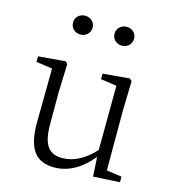

<svg xmlns="http://www.w3.org/2000/svg" viewBox="-114 -858 869 966"><g transform="rotate(15 320.0 -375.0)"><path d="M427 -666C455 -666 478 -685 478 -716C478 -744 455 -764 427 -764C400 -764 376 -744 376 -716C376 -685 400 -666 427 -666ZM211 -666C238 -666 262 -685 262 -716C262 -744 238 -764 211 -764C183 -764 160 -744 160 -716C160 -685 183 -666 211 -666ZM517 -40V-355L521 -505L510 -517L370 -505V-476L453 -464L451 -129C399 -72 342 -42 283 -42C216 -42 181 -80 181 -190V-355L186 -505L176 -517L34 -505V-476L118 -464L115 -184C114 -37 165 14 257 14C331 14 398 -26 452 -93L458 8L596 0V-29Z"/></g></svg>

Font: Noto Serif CJK JP Light
Style: Regular
Weight: 300
Designer: Ryoko NISHIZUKA 西塚涼子 (kana & ideographs); Frank Grießhammer (Latin, Greek & Cyrillic); Wenlong ZHANG 张文龙 (bopomofo); San
Foundry: Adobe Systems Incorporated
Version: Version 1.001;PS 1.001;hotconv 16.6.54;makeotf.lib2.5.65590